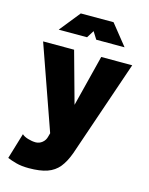

<svg xmlns="http://www.w3.org/2000/svg" viewBox="-138 -808 869 1122"><g transform="rotate(15 297.0 -247.0)"><path d="M377 77.1Q356.9 132.3 329.6 165.8Q302.2 199.2 259 214.4Q215.8 229.5 147.5 229.5Q103 229.5 70.3 220.5Q37.6 211.4 17.1 202.6L64 46.4Q75.7 58.1 100.6 65.7Q125.5 73.2 147.5 73.2Q169.4 73.2 187.3 58.8Q205.1 44.4 210.4 21.5L216.3 0L37.6 -507.8H225.1L311 -197.3L389.2 -507.8H576.7L403.3 0ZM279.3 -597.7H107.9L208 -722.7H406.2L506.3 -597.7H335L307.1 -642.1Z"/></g></svg>

Font: Giphurs Black
Style: Regular
Weight: 900
Version: Version 0.920; ttfautohint (v1.8.4.7-5d5b)